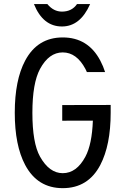

<svg xmlns="http://www.w3.org/2000/svg" viewBox="-20 -929 626 958"><path d="M149.4 -908.7H216.3Q247.1 -871.1 289.1 -871.1Q338.4 -871.1 364.3 -908.7H429.7Q380.4 -796.9 289.1 -796.9Q194.3 -796.9 149.4 -908.7ZM532.2 -405.3V-366.2Q532.2 -205.1 480.5 -106Q419.9 9.8 293 9.8Q167 9.8 105.5 -106Q53.7 -203.6 53.7 -366.2Q53.7 -529.3 105.5 -626.5Q167 -742.2 293 -742.2Q419.4 -742.2 480.5 -626.5Q495.6 -597.7 504.4 -569.3H413.6Q410.2 -577.6 406.2 -585Q362.3 -667.5 293 -667.5Q224.1 -667.5 179.7 -585Q141.6 -514.2 141.6 -366.2Q141.6 -215.3 179.7 -147.5Q226.1 -64.9 293 -64.9Q362.3 -64.9 406.2 -147.5Q439 -209 443.4 -327.1L290.5 -326.7V-404.8Z"/></svg>

Font: Consola Mono
Style: Book
Weight: 400
Monospace: yes
Designer: Wojciech Kalinowski "wmk69" (wmk69@o2.pl)
Foundry: Wojciech Kalinowski "wmk69" (wmk69@o2.pl)
Version: Version 2.1.0